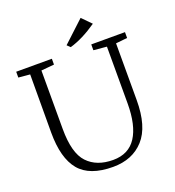

<svg xmlns="http://www.w3.org/2000/svg" viewBox="-165 -1066 1099 1209"><g transform="rotate(-20 384.0 -462.0)"><path d="M16 0ZM745 -719 668 -711V-331Q668 -154 592 -70Q516 14 386 14Q229 14 160.5 -68.5Q92 -151 92 -322L93 -712L16 -719V-758H255V-719L168 -711V-319Q168 -157 229.5 -92Q291 -27 401 -27Q505 -27 556 -105.5Q607 -184 607 -331V-711L519 -719V-758H745ZM513 -938 573 -877Q478 -811 392 -786L371 -806Z"/></g></svg>

Font: Martel Light
Style: Regular
Weight: 300
Designer: Dan Reynolds
Foundry: Dan Reynolds
Version: Version 1.001; ttfautohint (v1.1) -l 5 -r 5 -G 72 -x 0 -D la